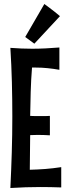

<svg xmlns="http://www.w3.org/2000/svg" viewBox="-20 -942 340 966"><path d="M231 -261.2Q215.8 -262.2 200.2 -262.7Q184.6 -263.2 168.9 -263.2Q160.2 -263.2 150.6 -262.7Q141.1 -262.2 131.8 -262.2L129.9 -87.9Q169.9 -88.9 207.8 -91.8Q245.6 -94.7 288.1 -101.1V1Q260.7 0 235.1 -0.5Q209.5 -1 184.1 -1Q146 -1 108.9 0.2Q71.8 1.5 32.2 3.9Q36.6 -86.9 39.3 -176Q42 -265.1 42 -356Q42 -442.9 39.8 -528.6Q37.6 -614.3 32.2 -701.2Q89.8 -696.8 142.1 -696.8Q175.3 -696.8 208.3 -698.5Q241.2 -700.2 278.8 -703.1V-590.8Q248.5 -596.2 219 -599.1Q189.5 -602.1 160.2 -602.1H141.1Q136.2 -541 134.5 -480.5Q132.8 -419.9 131.8 -358.9Q144.5 -357.9 157.5 -357.9Q170.4 -357.9 184.1 -357.9Q195.3 -357.9 207 -357.9Q218.8 -357.9 231 -358.9ZM203.1 -921.9Q215.3 -913.1 229.2 -902.6Q243.2 -892.1 254.9 -882.8Q268.6 -872.1 281.7 -860.8L152.8 -722.2L106.9 -755.9Z"/></svg>

Font: Mouse Memoirs
Style: Regular
Weight: 400
Version: Version 1.000